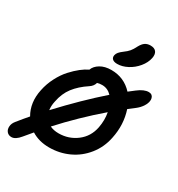

<svg xmlns="http://www.w3.org/2000/svg" viewBox="-245 -1152 1302 1404"><g transform="rotate(30 406.0 -450.5)"><path d="M466.8 -755.9Q439 -755.9 426 -768.1Q413.1 -780.3 417 -800.8Q420.4 -815.9 430.7 -828.1Q440.9 -840.3 461.9 -856Q488.3 -875 502.9 -892.6Q517.6 -910.2 532.2 -939.9Q548.8 -970.7 567.6 -982.9Q586.4 -995.1 611.8 -995.1Q646 -995.1 660.4 -975.6Q674.8 -956.1 668 -921.9Q659.2 -878.9 627.2 -840.1Q595.2 -801.3 551.8 -778.6Q508.3 -755.9 466.8 -755.9ZM64 94.2Q39.6 94.2 25.1 77.1Q10.7 60.1 12.5 33.9Q14.2 7.8 33.2 -15.1Q74.2 -66.4 107.9 -105Q55.7 -194.8 80.1 -310.1Q92.3 -370.1 120.4 -424.1Q148.4 -478 183.1 -515.9Q217.8 -553.7 250.2 -579.1Q282.7 -604.5 312 -618.2Q324.2 -651.9 361.6 -674.3Q398.9 -696.8 454.1 -696.8Q561.5 -696.8 633.8 -618.2Q666 -642.6 681.2 -654.8Q731.4 -693.8 771 -693.8Q801.8 -693.8 809.6 -666.5Q818.8 -633.8 791.5 -592.8Q774.4 -567.4 748 -546.9Q715.3 -522.9 695.8 -506.8Q732.9 -394 707 -272Q689.5 -183.6 635.3 -116Q581.1 -48.3 504.4 -13.2Q427.7 22 340.8 22Q254.4 22 190.9 -18.1Q175.8 -0.5 134.8 48.8Q98.1 94.2 64 94.2ZM210 -289.1Q201.2 -250 206.1 -214.8Q374 -395 530.8 -532.2Q496.6 -567.9 450.2 -567.9Q425.8 -567.9 409.2 -562Q400.9 -531.7 372.1 -513.2Q304.7 -468.8 264.4 -416.3Q224.1 -363.8 210 -289.1ZM583 -288.1Q595.7 -354.5 584 -416Q417.5 -272.9 275.9 -117.2Q307.1 -102.1 349.1 -102.1Q434.1 -102.1 500.2 -152.3Q566.4 -202.6 583 -288.1Z"/></g></svg>

Font: Shantell Sans Irregular Bouncy
Style: Italic
Weight: 600
Italic angle: -11.31°
Designer: Stephen Nixon, Anya Danilova, Shantell Martin
Foundry: Arrow Type
Version: Version 1.006;[9816181b4]